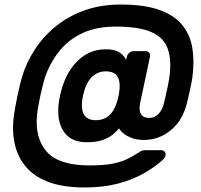

<svg xmlns="http://www.w3.org/2000/svg" viewBox="-20 -695 885 845"><path d="M352 130Q260 130 196.5 107Q133 84 96 41.5Q59 -1 45.5 -59Q32 -117 41 -186Q43 -200 47 -223Q51 -246 56.5 -272Q62 -298 67.5 -321Q73 -344 77 -357Q96 -420 133.5 -477.5Q171 -535 226 -579.5Q281 -624 352.5 -649.5Q424 -675 511 -675Q615 -675 681 -651.5Q747 -628 782 -585Q817 -542 826.5 -483.5Q836 -425 827 -357Q824 -336 819 -312.5Q814 -289 809 -267Q804 -245 800 -231Q786 -181 757 -147Q728 -113 691 -96Q654 -79 615 -79Q582 -79 559 -88Q536 -97 522.5 -108.5Q509 -120 504 -130Q494 -118 477 -103.5Q460 -89 432.5 -79Q405 -69 361 -69Q287 -69 255.5 -124Q224 -179 244 -273Q264 -368 317.5 -423Q371 -478 445 -478Q485 -478 505 -465Q525 -452 535 -432L538 -445Q541 -456 549.5 -463Q558 -470 569 -470H620Q631 -470 636.5 -463Q642 -456 640 -445L597 -243Q590 -210 600.5 -193Q611 -176 636 -176Q656 -176 669.5 -186.5Q683 -197 691 -212.5Q699 -228 702 -242Q707 -264 713.5 -292.5Q720 -321 725 -352Q736 -428 719 -478.5Q702 -529 647 -553.5Q592 -578 490 -578Q405 -578 343.5 -549.5Q282 -521 241 -470Q200 -419 177 -352Q172 -335 164.5 -304Q157 -273 151 -241.5Q145 -210 143 -191Q133 -85 187 -26Q241 33 373 33Q436 33 474.5 25.5Q513 18 538.5 5.5Q564 -7 584 -20Q593 -26 600.5 -30Q608 -34 618 -34H689Q699 -34 705 -27Q711 -20 708 -9Q707 -5 704.5 -1.5Q702 2 699 6Q665 38 615.5 66.5Q566 95 501 112.5Q436 130 352 130ZM401 -166Q441 -166 465.5 -192Q490 -218 502 -273Q509 -310 505.5 -333.5Q502 -357 487.5 -369Q473 -381 446 -381Q408 -381 382.5 -354.5Q357 -328 345 -273Q338 -239 341.5 -215Q345 -191 360 -178.5Q375 -166 401 -166Z"/></svg>

Font: Rubik Light
Style: Bold Italic
Weight: 700
Italic angle: -12°
Version: Version 2.104